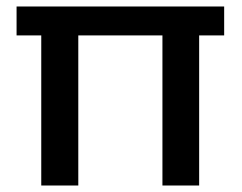

<svg xmlns="http://www.w3.org/2000/svg" viewBox="-20 -571 746 591"><path d="M31 -551H670V-462H593V0H480V-462H221V0H107V-462H31Z"/></svg>

Font: Poppins Medium
Style: Regular
Weight: 500
Designer: Ninad Kale (Devanagari), Jonny Pinhorn (Latin)
Version: Version 5.002